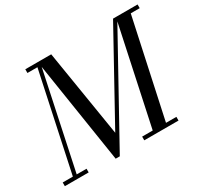

<svg xmlns="http://www.w3.org/2000/svg" viewBox="-178 -965 1261 1190"><g transform="rotate(-30 452.0 -370.0)"><path d="M333 10 214.5 -750H310.5L411 -130.5L753 -750H783L362.5 10ZM-25 0V-26.5H145.5V0ZM42 0 196.5 -723.5H125V-750H228.5L69.5 0ZM543.5 0V-26.5H788.5V0ZM613.5 0 773.5 -750H928.5V-723.5H864.5L708.5 0Z"/></g></svg>

Font: Bodoni Moda 9pt
Style: Italic
Weight: 400
Italic angle: -13°
Designer: Owen Earl
Foundry: indestructible type
Version: Version 2.005